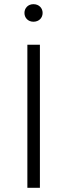

<svg xmlns="http://www.w3.org/2000/svg" viewBox="-20 -899 322 919"><path d="M140 -879C114 -879 97 -860 97 -837C97 -814 114 -795 140 -795C167 -795 184 -814 184 -837C184 -860 167 -879 140 -879ZM171 -685H111V0H171Z"/></svg>

Font: FiraGO Light
Style: Regular
Weight: 300
Designer: bBox Type
Foundry: bBox Type GmbH
Version: Version 1.001;PS 001.001;hotconv 1.0.88;makeotf.lib2.5.64775